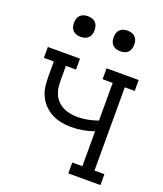

<svg xmlns="http://www.w3.org/2000/svg" viewBox="-136 -821 771 910"><g transform="rotate(20 250.0 -366.0)"><path d="M317 0V-55H368V-231Q340 -221 311 -216Q282 -211 253 -211Q228 -211 202.5 -216Q177 -221 154.5 -233Q132 -245 114.5 -263.5Q97 -282 86.5 -305.5Q76 -329 73.5 -354.5Q71 -380 71 -406V-475H21V-530H183V-475H132V-406Q132 -387 134 -368.5Q136 -350 143.5 -333Q151 -316 164 -302.5Q177 -289 193.5 -281Q210 -273 228.5 -269.5Q247 -266 266 -266Q292 -266 317.5 -271Q343 -276 368 -285V-475H317V-530H479V-475H429V-55H479V0ZM350 -628Q339 -628 329 -631Q319 -634 311.5 -641.5Q304 -649 301 -659Q298 -669 298 -680Q298 -691 301 -701Q304 -711 311.5 -718.5Q319 -726 329 -729Q339 -732 350 -732Q361 -732 371 -729Q381 -726 388.5 -718.5Q396 -711 399 -701Q402 -691 402 -680Q402 -669 399 -659Q396 -649 388.5 -641.5Q381 -634 371 -631Q361 -628 350 -628ZM150 -628Q139 -628 129 -631Q119 -634 111.5 -641.5Q104 -649 101 -659Q98 -669 98 -680Q98 -691 101 -701Q104 -711 111.5 -718.5Q119 -726 129 -729Q139 -732 150 -732Q161 -732 171 -729Q181 -726 188.5 -718.5Q196 -711 199 -701Q202 -691 202 -680Q202 -669 199 -659Q196 -649 188.5 -641.5Q181 -634 171 -631Q161 -628 150 -628Z"/></g></svg>

Font: Iosevka Slab Light
Style: Regular
Weight: 300
Monospace: yes
Designer: Belleve Invis
Foundry: Belleve Invis
Version: Version 11.1.0; ttfautohint (v1.8.3)